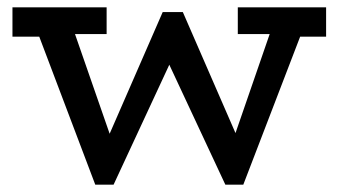

<svg xmlns="http://www.w3.org/2000/svg" viewBox="-20 -491 924 524"><path d="M14 -391V-471H271V-398H126L122 -391ZM240 13 75 -423H176L306 -49L283 13ZM272 13 240 -36 424 -458H452L467 -368L290 13ZM595 13 417 -368 442 -458H479L657 -49L637 13ZM627 13 591 -36 726 -427H813L644 13ZM629 -398V-471H870V-391H762L758 -398Z"/></svg>

Font: BioRhyme ExtraBold
Style: Regular
Weight: 400
Version: Version 1.600;gftools[0.9.33]